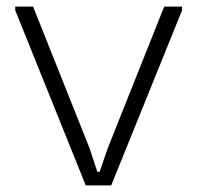

<svg xmlns="http://www.w3.org/2000/svg" viewBox="-20 -560 595 580"><path d="M26 -529V-540H80L251 -111L274 -41H281L305 -111L476 -540H530V-529L316 0H239Z"/></svg>

Font: Encode Sans Wide
Style: ExtraLight
Weight: 200
Designer: Pablo Impallari, Andres Torresi
Foundry: Pablo Impallari, Andres Torresi
Version: Version 1.000; ttfautohint (v1.00) -l 8 -r 50 -G 200 -x 14 -